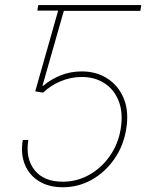

<svg xmlns="http://www.w3.org/2000/svg" viewBox="-20 -748 605 777"><path d="M244.1 -727.5 240.2 -705.1H130.9L134.8 -727.5ZM233.9 9.8Q177.2 9.8 137.5 -14.9Q97.7 -39.6 80.3 -82.8Q63 -126 72.3 -181.6H94.7Q82.5 -107.4 119.6 -60.1Q156.7 -12.7 233.9 -12.7Q292 -12.7 341.6 -40.8Q391.1 -68.8 424.8 -117.2Q458.5 -165.5 468.3 -225.6Q479 -290.5 460.9 -337.6Q442.9 -384.8 403.6 -410.6Q364.3 -436.5 311 -436.5Q266.1 -436.5 224.9 -418.9Q183.6 -401.4 154.3 -373L122.6 -378.4L221.7 -727.5H551.8L547.9 -704.1H238.3L151.9 -400.9H154.8Q185.5 -426.8 225.3 -442.9Q265.1 -459 311 -459Q370.6 -459 415.5 -429.7Q460.4 -400.4 481.4 -348.1Q502.4 -295.9 490.7 -225.6Q480 -158.2 443.1 -105Q406.2 -51.8 352.1 -21Q297.9 9.8 233.9 9.8Z"/></svg>

Font: Inter 16pt Thin
Style: Italic
Weight: 250
Italic angle: -9.3988°
Version: Version 4.001;git-66647c0bb